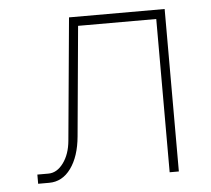

<svg xmlns="http://www.w3.org/2000/svg" viewBox="-44 -577 687 624"><g transform="rotate(-5 300.0 -265.0)"><path d="M56 0V-30H92Q120 -30 141 -58.5Q162 -87 166 -131L203 -530H515V0H485V-500H230L197 -142Q191 -77 163 -38.5Q135 0 92 0Z"/></g></svg>

Font: Geist Mono Thin
Style: Regular
Weight: 100
Monospace: yes
Designer: Basement.studio, Andrés Briganti, Mateo Zaragoza
Foundry: Basement.studio, Vercel, Andrés Briganti, Guido Ferreyra, Mateo Zaragoza
Version: Version 1.500; ttfautohint (v1.8.4.7-5d5b)